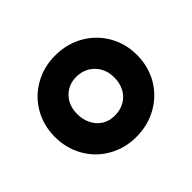

<svg xmlns="http://www.w3.org/2000/svg" viewBox="-93 -886 575 575"><g transform="rotate(-45 194.0 -598.5)"><path d="M20.5 -598.6Q20.5 -647 43.2 -686.3Q65.9 -725.6 105.5 -748Q145 -770.5 193.4 -770.5Q242.7 -770.5 282.5 -748Q322.3 -725.6 345.2 -686.3Q368.2 -647 368.2 -598.6Q368.2 -549.8 345.5 -510.5Q322.8 -471.2 282.7 -448.5Q242.7 -425.8 193.4 -425.8Q145 -425.8 105.2 -448.5Q65.4 -471.2 43 -510.7Q20.5 -550.3 20.5 -598.6ZM272.5 -598.6Q272.5 -634.3 250.2 -657.2Q228 -680.2 193.4 -680.7Q159.7 -680.7 137.9 -658Q116.2 -635.3 116.2 -599.6Q116.2 -575.7 126.2 -556.4Q136.2 -537.1 153.8 -526.6Q171.4 -516.1 193.4 -516.6Q216.3 -516.6 234.4 -526.9Q252.4 -537.1 262.5 -555.9Q272.5 -574.7 272.5 -598.6Z"/></g></svg>

Font: Wanted Sans ExtraBold
Style: Regular
Weight: 800
Designer: Original Design by Kil Hyung-jin and Kang Hanbin, Wanted Lab, Inc; Hangeul from Source Han Sans by Jang Soo-young and Ka
Foundry: Wanted Lab, Inc.
Version: Version 1.003